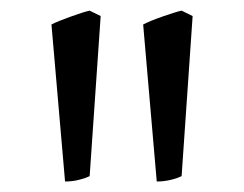

<svg xmlns="http://www.w3.org/2000/svg" viewBox="-20 -743 465 366"><path d="M150.9 -407.2Q147 -405.3 141.4 -403.3Q135.7 -401.4 129.4 -399.9Q123 -398.4 116.5 -397.7Q109.9 -397 104 -397L78.1 -696.3Q83.5 -699.2 93.8 -703.4Q104 -707.5 115 -711.4Q126 -715.3 135.7 -718.5Q145.5 -721.7 150.9 -722.7L171.9 -712.4ZM326.2 -407.2Q322.3 -405.3 316.7 -403.3Q311 -401.4 304.4 -399.9Q297.9 -398.4 291.3 -397.7Q284.7 -397 278.8 -397L252.9 -696.3Q258.3 -699.2 268.3 -703.4Q278.3 -707.5 289.6 -711.4Q300.8 -715.3 310.8 -718.5Q320.8 -721.7 326.2 -722.7L347.2 -712.4Z"/></svg>

Font: Gentium Plus APac
Style: Regular
Weight: 400
Designer: J. Victor Gaultney, Annie Olsen, Iska Routamaa, Becca Hirsbrunner
Foundry: SIL International
Version: Version 5.000